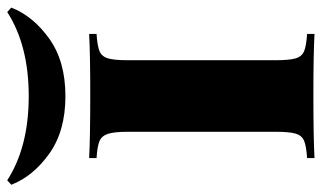

<svg xmlns="http://www.w3.org/2000/svg" viewBox="-238 -674 869 518"><g transform="rotate(-90 196.0 -414.5)"><path d="M364 -588Q332 -586 317.5 -580Q303 -574 298 -557Q293 -540 293 -502V-106Q293 -68 298 -51Q303 -34 317.5 -28Q332 -22 364 -20V0Q309 -3 202 -3Q83 -3 29 0V-20Q61 -22 75.5 -28Q90 -34 95 -51Q100 -68 100 -106V-502Q100 -540 94.5 -557Q89 -574 75 -580Q61 -586 29 -588V-608Q83 -605 202 -605Q308 -605 364 -608ZM435 -818Q412 -759 351 -715.5Q290 -672 196 -672Q102 -672 41 -715.5Q-20 -759 -43 -818L-31 -829Q59 -771 196 -771Q333 -771 423 -829Z"/></g></svg>

Font: Playfair Display SC Black
Style: Regular
Weight: 900
Designer: Claus Eggers Sørensen
Foundry: Claus Eggers Sørensen
Version: Version 1.200; ttfautohint (v1.6)